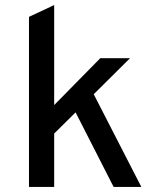

<svg xmlns="http://www.w3.org/2000/svg" viewBox="-20 -742 656 762"><path d="M280 -296 195 -212V0H95V-675L195 -722V-325L378 -511H496L352 -368L541 0H431Z"/></svg>

Font: Overpass Mono Light
Style: Bold
Weight: 600
Monospace: yes
Designer: Delve Withrington, Dave Bailey
Foundry: Delve Fonts
Version: Version 1.000;DELV;Overpass